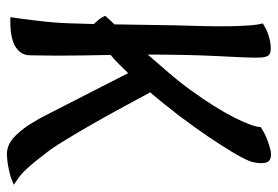

<svg xmlns="http://www.w3.org/2000/svg" viewBox="-142 -554 791 546"><g transform="rotate(90 253.0 -281.5)"><path d="M49.8 -211.9Q50.8 -262.7 51.3 -310.1Q51.8 -357.4 52.7 -391.6Q53.7 -426.8 54.7 -464.4Q55.7 -502 55.2 -535.6Q54.7 -569.3 52.7 -595.7Q50.8 -622.1 46.9 -633.8Q68.4 -647.5 88.9 -652.3Q99.6 -655.3 110.4 -656.2Q124 -657.2 130.9 -654.8Q137.7 -652.3 140.6 -645.5Q143.6 -638.7 144 -629.4Q144.5 -620.1 144.5 -608.4Q144.5 -596.7 143.1 -567.4Q141.6 -538.1 139.6 -497.1Q137.7 -456.1 136.7 -406.7Q135.7 -357.4 135.7 -306.6Q162.1 -336.9 189 -368.2Q215.8 -399.4 235.4 -426.8Q287.1 -498 314.5 -552.2Q341.8 -606.4 341.8 -627.9Q358.4 -638.7 373 -644.5Q387.7 -650.4 398.4 -653.3Q410.2 -657.2 419.9 -657.2Q441.4 -657.2 443.8 -638.7Q446.3 -620.1 439.5 -598.6Q432.6 -580.1 413.6 -548.3Q394.5 -516.6 368.2 -477.5Q341.8 -438.5 309.6 -396Q277.3 -353.5 243.2 -313.5Q260.7 -281.2 284.7 -236.8Q308.6 -192.4 333.5 -148.9Q358.4 -105.5 380.9 -68.8Q403.3 -32.2 418 -14.6Q436.5 9.8 448.2 23.4Q460 37.1 468.8 45.9Q477.5 54.7 485.8 60.5Q494.1 66.4 505.9 74.2Q489.3 82 473.1 85.9Q457 89.8 444.3 91.8Q428.7 93.8 416 93.8Q389.6 92.8 366.7 69.8Q343.8 46.9 326.2 15.6Q319.3 4.9 303.2 -26.4Q287.1 -57.6 267.1 -97.2Q247.1 -136.7 225.6 -178.2Q204.1 -219.7 188.5 -251Q174.8 -237.3 162.6 -224.6Q150.4 -211.9 136.7 -201.2Q137.7 -158.2 138.2 -120.6Q138.7 -83 138.7 -52.2Q138.7 -21.5 138.2 -0.5Q137.7 20.5 137.7 29.3Q137.7 41 131.8 51.3Q126 61.5 113.8 69.3Q101.6 77.1 80.6 81.1Q59.6 85 29.3 84Q31.2 70.3 34.2 49.8Q37.1 29.3 39.1 9.8Q42 -12.7 43.9 -35.2Q45.9 -57.6 46.9 -87.9Q47.9 -118.2 48.8 -153.3Q43 -159.2 36.6 -167Q30.3 -174.8 25.4 -185.5Q29.3 -189.5 33.2 -194.3Q37.1 -199.2 41 -203.1L49.8 -211.9Z"/></g></svg>

Font: Rancho
Style: Regular
Weight: 400
Designer: Font Diner, Inc
Foundry: Font Diner, Inc
Version: Version 1.000